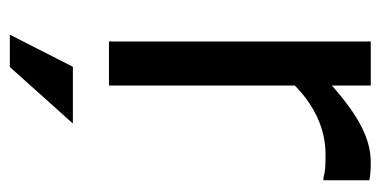

<svg xmlns="http://www.w3.org/2000/svg" viewBox="-216 -369 792 400"><g transform="rotate(90 180.0 -169.0)"><path d="M355.5 -542.5C345.2 -544.4 335.9 -545.4 318.4 -545.4C271 -545.4 224.1 -522.5 158.2 -464.4V-545.4H66.4V0H158.2V-387.2C201.2 -429.7 251 -451.2 301.3 -451.2C325.2 -451.2 337.4 -450.7 350.6 -446.8H355.5ZM119.6 206.5 237.3 75.2H119.1L52.2 206.5Z"/></g></svg>

Font: SG Kara
Style: Regular
Weight: 400
Designer: Damoon Khanjanzadeh
Version: Version 1.000